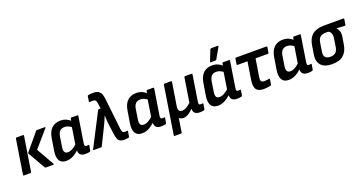

<svg xmlns="http://www.w3.org/2000/svg" viewBox="-41 -1499 4679 2468"><g transform="rotate(-20 2298.5 -264.5)"><path d="M339.1 0Q330.3 0 326.7 -7.1L191.1 -243.8Q188.1 -250.3 193.5 -258.1L383.1 -485.2Q387.9 -491.7 397.9 -491.7H503.7Q510.1 -491.7 511.3 -487.9Q512.4 -484.2 507.4 -478.1L312 -252L447.7 -13.5Q450.3 -8.4 447.8 -4.2Q445.3 0 439.3 0ZM40.4 0Q29 0 31 -11.8L105.3 -480.5Q107.3 -491.7 117.8 -491.7H206.8Q217.6 -491.7 216.3 -480.5L141.6 -11.8Q139.3 0 129.1 0Z M618.3 11Q552.6 11 525.9 -34.1Q499.3 -79.1 512.6 -162.2L539 -326.5Q553.7 -418.4 600.9 -460.5Q648 -502.7 719.8 -502.7Q764.5 -502.7 800.3 -486.4Q836 -470.1 859.8 -444.4L847.7 -361.2Q823.4 -382.6 796.6 -394.9Q769.7 -407.2 743.1 -407.2Q702 -407.2 678.2 -384.4Q654.5 -361.5 646.3 -310.3L625.1 -174.8Q618.1 -130.7 630.3 -108.8Q642.5 -86.9 676 -86.9Q706 -86.9 738.8 -105.3Q771.6 -123.8 817.4 -165.7L812 -88.6Q779.6 -58.2 749.1 -35.7Q718.5 -13.2 686.6 -1.1Q654.6 11 618.3 11ZM879.3 11Q830 11 807.8 -13.3Q785.5 -37.7 792.8 -89.1L796.2 -110.9L794.7 -133.7L836.7 -403L848.3 -435.7L855.9 -480.5Q857.9 -491.7 867.8 -491.7H950.2Q961.7 -491.7 959.3 -480.5L903.8 -128.8Q899.9 -99.8 905.1 -91.3Q910.4 -82.8 924.9 -82.8Q933.5 -82.8 940.7 -83.6Q947.9 -84.4 953.8 -85.4Q963.9 -87.1 961.5 -76L950 -8.3Q949 2.1 936.4 4.6Q923.2 7.3 909.5 9.1Q895.7 11 879.3 11Z M1414.2 11Q1377.3 11 1354.9 -0.6Q1332.6 -12.2 1320.8 -44Q1309.1 -75.7 1303.2 -135.8L1286.8 -256.9Q1284.5 -281.9 1282.4 -310.5Q1280.4 -339.2 1279.8 -368.8H1278.4Q1266.5 -339.2 1254.4 -310.4Q1242.2 -281.5 1228.2 -253L1107.9 -9.1Q1104.1 0 1094 0H997.1Q984.9 0 991 -13.1L1223.5 -463.5Q1228.2 -472.6 1236.3 -472.6H1260.6L1250.2 -549.4Q1246.7 -580.3 1234.2 -590.3Q1221.8 -600.2 1196.9 -600.2Q1187.2 -600.2 1178 -599.7Q1168.8 -599.2 1159.2 -597.2Q1147.4 -595.5 1149.7 -606.7L1159.9 -676.4Q1160.9 -685.9 1171.1 -687.6Q1199.8 -694 1236.8 -694Q1297 -694 1324.9 -666.4Q1352.9 -638.7 1360.1 -570.5L1409.1 -136.1Q1412.4 -114.4 1417.5 -102.9Q1422.6 -91.3 1430.9 -87.1Q1439.2 -82.8 1451.1 -82.8Q1458.8 -82.8 1465.1 -83.4Q1471.4 -84.1 1481 -85.8Q1493.2 -88.1 1491.2 -75.3L1480.3 -7.9Q1479.3 2.5 1468.5 4.2Q1454.2 6.9 1439.9 9Q1425.7 11 1414.2 11Z M1655.3 11Q1589.6 11 1562.9 -34.1Q1536.3 -79.1 1549.6 -162.2L1576 -326.5Q1590.7 -418.4 1637.9 -460.5Q1685 -502.7 1756.8 -502.7Q1801.5 -502.7 1837.3 -486.4Q1873 -470.1 1896.8 -444.4L1884.7 -361.2Q1860.4 -382.6 1833.6 -394.9Q1806.7 -407.2 1780.1 -407.2Q1739 -407.2 1715.2 -384.4Q1691.5 -361.5 1683.3 -310.3L1662.1 -174.8Q1655.1 -130.7 1667.3 -108.8Q1679.5 -86.9 1713 -86.9Q1743 -86.9 1775.8 -105.3Q1808.6 -123.8 1854.4 -165.7L1849 -88.6Q1816.6 -58.2 1786.1 -35.7Q1755.5 -13.2 1723.6 -1.1Q1691.6 11 1655.3 11ZM1916.3 11Q1867 11 1844.8 -13.3Q1822.5 -37.7 1829.8 -89.1L1833.2 -110.9L1831.7 -133.7L1873.7 -403L1885.3 -435.7L1892.9 -480.5Q1894.9 -491.7 1904.8 -491.7H1987.2Q1998.7 -491.7 1996.3 -480.5L1940.8 -128.8Q1936.9 -99.8 1942.1 -91.3Q1947.4 -82.8 1961.9 -82.8Q1970.5 -82.8 1977.7 -83.6Q1984.9 -84.4 1990.8 -85.4Q2000.9 -87.1 1998.5 -76L1987 -8.3Q1986 2.1 1973.4 4.6Q1960.2 7.3 1946.5 9.1Q1932.7 11 1916.3 11Z M2034.8 185Q2023.6 185 2026 173.9L2129.3 -480.5Q2131.3 -491.7 2142.5 -491.7H2230.8Q2242.3 -491.7 2240.3 -480.5L2190.7 -171.4Q2183.5 -126.3 2195.3 -106.6Q2207.1 -86.9 2237.1 -86.9Q2269.9 -86.9 2300.6 -106.3Q2331.4 -125.7 2358.3 -150.3L2410.3 -480.5Q2412.3 -491.7 2423.4 -491.7H2511.7Q2522.5 -491.7 2520.5 -480.5L2465.7 -130.3Q2461.4 -100.9 2466.1 -91.8Q2470.9 -82.8 2488.3 -82.8Q2495 -82.8 2502.2 -83.6Q2509.4 -84.4 2515.3 -85.4Q2524 -86.4 2522.4 -76L2511.5 -7.7Q2510.5 -2.6 2507.6 0.5Q2504.7 3.5 2497.6 5.2Q2485.1 7.9 2471.2 9.5Q2457.3 11 2442.5 11Q2401.1 11 2378.4 -8.2Q2355.7 -27.5 2356.5 -69.7H2354.8Q2324.3 -34.9 2289.9 -13.9Q2255.5 7.1 2220.2 7.1Q2202.1 7.1 2187.1 0.7Q2172.2 -5.6 2163.6 -15.7L2133.7 173.9Q2131.7 185 2121.2 185Z M2693.3 11Q2627.6 11 2600.9 -34.1Q2574.3 -79.1 2587.6 -162.2L2614 -326.5Q2628.7 -418.4 2675.9 -460.5Q2723 -502.7 2794.8 -502.7Q2839.5 -502.7 2875.3 -486.4Q2911 -470.1 2934.8 -444.4L2922.7 -361.2Q2898.4 -382.6 2871.6 -394.9Q2844.7 -407.2 2818.1 -407.2Q2777 -407.2 2753.2 -384.4Q2729.5 -361.5 2721.3 -310.3L2700.1 -174.8Q2693.1 -130.7 2705.3 -108.8Q2717.5 -86.9 2751 -86.9Q2781 -86.9 2813.8 -105.3Q2846.6 -123.8 2892.4 -165.7L2887 -88.6Q2854.6 -58.2 2824.1 -35.7Q2793.5 -13.2 2761.6 -1.1Q2729.6 11 2693.3 11ZM2954.3 11Q2905 11 2882.8 -13.3Q2860.5 -37.7 2867.8 -89.1L2871.2 -110.9L2869.7 -133.7L2911.7 -403L2923.3 -435.7L2930.9 -480.5Q2932.9 -491.7 2942.8 -491.7H3025.2Q3036.7 -491.7 3034.3 -480.5L2978.8 -128.8Q2974.9 -99.8 2980.1 -91.3Q2985.4 -82.8 2999.9 -82.8Q3008.5 -82.8 3015.7 -83.6Q3022.9 -84.4 3028.8 -85.4Q3038.9 -87.1 3036.5 -76L3025 -8.3Q3024 2.1 3011.4 4.6Q2998.2 7.3 2984.5 9.1Q2970.7 11 2954.3 11ZM2794.1 -545.3Q2788.7 -545.3 2787.5 -549.5Q2786.3 -553.7 2788.7 -558.8L2846.1 -702.6Q2848.8 -709 2853.5 -711.4Q2858.3 -713.7 2864.3 -713.7H2949.7Q2955.8 -713.7 2957.4 -709.4Q2959.1 -705 2955.4 -699.2L2874.1 -556.4Q2868.3 -545.3 2854.8 -545.3Z M3321.6 11Q3272.7 11 3243.6 -5.2Q3214.5 -21.4 3205 -58.9Q3195.5 -96.4 3204.6 -157.8L3242.5 -396.5H3106Q3095.2 -396.5 3096.9 -407.6L3108.1 -480.5Q3110.5 -491.7 3120.6 -491.7H3535.5Q3546.9 -491.7 3544.9 -480.5L3533 -407.6Q3531.6 -396.5 3520.8 -396.5H3352.8L3312.8 -146.8Q3307.6 -112.8 3318.9 -97.6Q3330.3 -82.4 3359.2 -82.4Q3378.2 -82.4 3395.4 -84.9Q3412.5 -87.4 3426.8 -90.1Q3436.2 -91.8 3434.5 -80.3L3425.3 -12.7Q3424.3 -7.6 3421.7 -5.2Q3419.2 -2.8 3414.5 -0.8Q3397.7 3.6 3373 7.3Q3348.4 11 3321.6 11Z M3661.3 11Q3595.6 11 3568.9 -34.1Q3542.3 -79.1 3555.6 -162.2L3582 -326.5Q3596.7 -418.4 3643.9 -460.5Q3691 -502.7 3762.8 -502.7Q3807.5 -502.7 3843.3 -486.4Q3879 -470.1 3902.8 -444.4L3890.7 -361.2Q3866.4 -382.6 3839.6 -394.9Q3812.7 -407.2 3786.1 -407.2Q3745 -407.2 3721.2 -384.4Q3697.5 -361.5 3689.3 -310.3L3668.1 -174.8Q3661.1 -130.7 3673.3 -108.8Q3685.5 -86.9 3719 -86.9Q3749 -86.9 3781.8 -105.3Q3814.6 -123.8 3860.4 -165.7L3855 -88.6Q3822.6 -58.2 3792.1 -35.7Q3761.5 -13.2 3729.6 -1.1Q3697.6 11 3661.3 11ZM3922.3 11Q3873 11 3850.8 -13.3Q3828.5 -37.7 3835.8 -89.1L3839.2 -110.9L3837.7 -133.7L3879.7 -403L3891.3 -435.7L3898.9 -480.5Q3900.9 -491.7 3910.8 -491.7H3993.2Q4004.7 -491.7 4002.3 -480.5L3946.8 -128.8Q3942.9 -99.8 3948.1 -91.3Q3953.4 -82.8 3967.9 -82.8Q3976.5 -82.8 3983.7 -83.6Q3990.9 -84.4 3996.8 -85.4Q4006.9 -87.1 4004.5 -76L3993 -8.3Q3992 2.1 3979.4 4.6Q3966.2 7.3 3952.5 9.1Q3938.7 11 3922.3 11Z M4256.5 11Q4152.4 11 4105.5 -40.9Q4058.7 -92.7 4072.8 -183.5L4091.6 -302.6Q4106.7 -398.3 4163 -445Q4219.4 -491.7 4321.1 -491.7H4587.7Q4599.2 -491.7 4597.2 -480.5L4585.6 -407.6Q4583.2 -396.1 4573.1 -396.8L4462.5 -403.2V-401.2Q4481.6 -383.7 4492.4 -352.2Q4503.2 -320.7 4494.9 -268.7L4479.8 -176.3Q4465.4 -85.2 4411.7 -37.1Q4358.1 11 4256.5 11ZM4264.7 -86.2Q4310.5 -86.2 4336.4 -108.2Q4362.3 -130.1 4370.6 -180.4L4387.4 -286.5Q4393.3 -321.5 4388.8 -343.6Q4384.2 -365.7 4373.4 -378.9Q4362.6 -392.1 4347.4 -398.7H4312.7Q4267.6 -398.7 4239 -377.6Q4210.3 -356.4 4201.5 -299.9L4183.4 -182.7Q4175.8 -131.8 4197.2 -109Q4218.5 -86.2 4264.7 -86.2Z"/></g></svg>

Font: Sofia Sans Semi Condensed
Style: Italic
Weight: 400
Italic angle: -9°
Designer: Botio Nikoltchev, Ani Petrova
Foundry: lettersoup
Version: Version 4.101